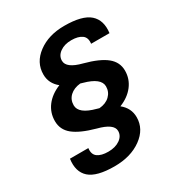

<svg xmlns="http://www.w3.org/2000/svg" viewBox="-216 -889 1157 1239"><g transform="rotate(-30 363.0 -270.0)"><path d="M446 -744Q580 -744 634 -696Q688 -648 676 -557H539Q545 -601 517.5 -621Q490 -641 439 -641Q388 -641 354.5 -617Q321 -593 321 -556Q321 -501 431 -473Q540 -444 591 -402.5Q642 -361 642 -298Q642 -236 604.5 -187.5Q567 -139 501 -113Q557 -68 557 0Q557 88 477 146Q397 204 276 204Q143 204 90 156.5Q37 109 50 17H187Q181 62 208.5 82Q236 102 288 102Q341 102 375 78Q409 54 409 17Q409 -36 297 -65Q188 -95 137.5 -136Q87 -177 87 -241Q87 -304 124 -352.5Q161 -401 228 -428Q173 -472 173 -539Q173 -628 251 -686Q329 -744 446 -744ZM243 -269Q243 -206 361 -175L378 -170Q427 -174 456 -202Q485 -230 485 -271Q485 -333 367 -365L350 -370Q301 -365 272 -338Q243 -311 243 -269Z"/></g></svg>

Font: Nacelle Bold
Style: Italic
Weight: 700
Italic angle: -12°
Designer: Sora Sagano
Foundry: Sora Sagano
Version: Version 1.000;FEAKit 1.0